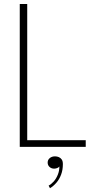

<svg xmlns="http://www.w3.org/2000/svg" viewBox="-20 -758 516 991"><path d="M82 0V-737.5H120.5V-13.5L103 -34.5H422.5V0ZM259.5 112.5Q245.5 112.5 235.8 103.8Q226 95 226 81Q226 67 236.8 58Q247.5 49 264 49Q274.5 49 283.8 53Q293 57 298.8 65.5Q304.5 74 304.5 89Q304.5 119.5 295.2 143.8Q286 168 271 185.2Q256 202.5 238 213.5L231 200Q244.5 193 257.2 178.8Q270 164.5 278.2 144.2Q286.5 124 286.5 101Q284.5 105 276.5 108.8Q268.5 112.5 259.5 112.5Z"/></svg>

Font: Epilogue ExtraLight
Style: Regular
Weight: 250
Designer: Tyler Finck
Foundry: Etcetera Type Co
Version: Version 2.112